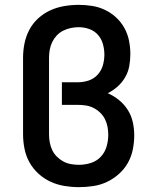

<svg xmlns="http://www.w3.org/2000/svg" viewBox="-20 -763 640 791"><path d="M305 8Q275 8 245 3Q215 -2 188 -14.5Q161 -27 138.5 -47.5Q116 -68 101.5 -94Q87 -120 81 -150Q75 -180 75 -210V-525Q75 -555 81 -584.5Q87 -614 101 -640.5Q115 -667 137.5 -687.5Q160 -708 187.5 -720.5Q215 -733 245 -738Q275 -743 305 -743Q332 -743 360 -738.5Q388 -734 413 -722Q438 -710 458.5 -691Q479 -672 492.5 -647.5Q506 -623 511.5 -595.5Q517 -568 517 -540Q517 -515 512.5 -490.5Q508 -466 495.5 -444.5Q483 -423 464.5 -406.5Q446 -390 424 -379Q449 -368 470.5 -350.5Q492 -333 506.5 -310Q521 -287 527 -260Q533 -233 533 -205Q533 -176 527 -146.5Q521 -117 506.5 -91.5Q492 -66 469.5 -46Q447 -26 420.5 -13.5Q394 -1 364.5 3.5Q335 8 305 8ZM305 -84Q330 -84 354 -91.5Q378 -99 395 -117Q412 -135 419 -159Q426 -183 426 -207Q426 -224 423 -240.5Q420 -257 412.5 -272Q405 -287 392.5 -299Q380 -311 365 -318.5Q350 -326 333.5 -328.5Q317 -331 300 -331H235V-424H300Q323 -424 344.5 -431Q366 -438 381.5 -454.5Q397 -471 403.5 -493Q410 -515 410 -538Q410 -560 404 -581.5Q398 -603 383.5 -619.5Q369 -636 347.5 -643.5Q326 -651 304 -651Q288 -651 271.5 -647.5Q255 -644 240 -636.5Q225 -629 213.5 -616.5Q202 -604 195 -589.5Q188 -575 185 -558.5Q182 -542 182 -525V-210Q182 -193 185 -176.5Q188 -160 195 -145Q202 -130 214 -118Q226 -106 240.5 -98Q255 -90 272 -87Q289 -84 305 -84Z"/></svg>

Font: Zed Mono Semibold Extended
Style: Regular
Weight: 600
Width: 7
Monospace: yes
Designer: Belleve Invis
Foundry: Belleve Invis
Version: Version 1.0.0; ttfautohint (v1.8.4)